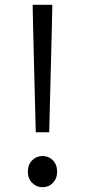

<svg xmlns="http://www.w3.org/2000/svg" viewBox="-20 -767 354 800"><path d="M129 -216 118 -649 116 -747H198L196 -649L185 -216ZM157 13Q132 13 114 -5Q96 -23 96 -51Q96 -81 114 -99Q132 -117 157 -117Q183 -117 200.5 -99Q218 -81 218 -51Q218 -23 200.5 -5Q183 13 157 13Z"/></svg>

Font: Source Han Sans SC Normal
Style: Regular
Weight: 350
Designer: Ryoko NISHIZUKA 西塚涼子 (kana, bopomofo & ideographs); Paul D. Hunt (Latin, Greek & Cyrillic); Sandoll Communications 산돌커뮤니
Foundry: Adobe
Version: Version 2.004;hotconv 1.0.118;makeotfexe 2.5.65603